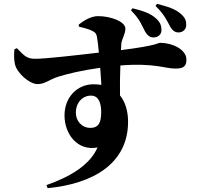

<svg xmlns="http://www.w3.org/2000/svg" viewBox="-20 -887 1040 1000"><path d="M735 -724C748 -701 762 -692 779 -692C804 -692 821 -708 821 -730C821 -750 816 -769 796 -788C764 -819 721 -831 670 -844L662 -833C709 -787 719 -753 735 -724ZM866 -749C879 -726 893 -718 910 -718C933 -718 950 -735 950 -757C950 -777 946 -792 926 -811C893 -842 853 -852 798 -867L790 -856C838 -810 852 -774 866 -749ZM450 -221C404 -221 375 -260 375 -299C375 -352 409 -389 454 -389C496 -389 507 -346 507 -304C507 -252 496 -221 450 -221ZM466 -448C384 -448 316 -382 316 -286C316 -186 386 -99 488 -119C448 -27 345 34 222 77L228 93C461 71 647 -33 647 -253C647 -303 635 -353 605 -390C604 -441 605 -497 607 -546C783 -560 839 -530 890 -530C926 -530 951 -534 951 -576C951 -630 877 -664 814 -664C801 -664 803 -650 610 -626L612 -661C615 -685 633 -709 633 -738C633 -775 556 -803 491 -803C454 -803 416 -780 390 -759L391 -748C418 -742 443 -735 461 -726C477 -718 482 -711 485 -695C488 -677 492 -647 495 -613C383 -600 205 -579 159 -581C124 -582 110 -591 68 -636L55 -630C53 -607 52 -577 58 -552C69 -506 133 -449 176 -449C215 -449 236 -473 285 -488C327 -501 401 -520 502 -534L508 -445C495 -447 481 -448 466 -448Z"/></svg>

Font: Noto Serif CJK HK Black
Style: Regular
Weight: 900
Designer: Ryoko NISHIZUKA 西塚涼子 (kana & ideographs); Frank Grießhammer (Latin, Greek & Cyrillic); Wenlong ZHANG 张文龙 (bopomofo); San
Foundry: Adobe
Version: Version 2.001;hotconv 1.1.0;makeotfexe 2.6.0